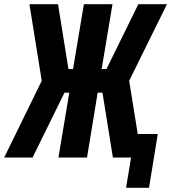

<svg xmlns="http://www.w3.org/2000/svg" viewBox="-45 -755 820 920"><path d="M669 145 711 -113H615L574 -368L755 -735H618L465 -424H442L494 -735H357L305 -424H283L233 -735H96L155 -368L-25 0H111L264 -311H287L235 0H372L423 -311H446L496 0H583L559 145Z"/></svg>

Font: Iosevka Sparkle Extrabold
Style: Italic
Weight: 800
Italic angle: -9°
Designer: Belleve Invis
Foundry: Belleve Invis
Version: Version 4.5.0; ttfautohint (v1.8.3)